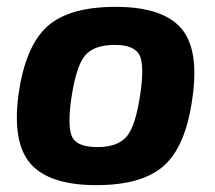

<svg xmlns="http://www.w3.org/2000/svg" viewBox="-20 -527 628 560"><path d="M317 -507Q454 -507 508 -445Q562 -383 541 -240Q522 -101 458.5 -44Q395 13 261 13Q125 13 70 -48.5Q15 -110 34 -252Q54 -392 117.5 -449.5Q181 -507 317 -507ZM315 -396Q254 -396 228 -365Q202 -334 188 -240Q176 -155 191 -126.5Q206 -98 264 -98Q324 -98 350 -129.5Q376 -161 389 -252Q402 -338 386.5 -367Q371 -396 315 -396Z"/></svg>

Font: Ezarion
Style: Bold Italic
Weight: 700
Italic angle: -8°
Designer: Natanael Gama
Version: Version 1.001;PS 001.001;hotconv 1.0.70;makeotf.lib2.5.58329